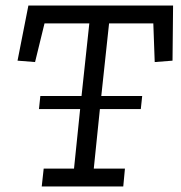

<svg xmlns="http://www.w3.org/2000/svg" viewBox="-20 -670 649 690"><path d="M600 -452 536 -447 531 -586H372L344 -325H491L486 -278H339L317 -64H429L423 0H130L137 -64H246L268 -278H120L125 -325H273L301 -586H140L106 -447L43 -452L82 -650H602Z"/></svg>

Font: Zilla Slab Regular
Style: Italic
Weight: 400
Italic angle: -6°
Designer: Typotheque.com
Foundry: Typotheque type foundry
Version: Version 1.1; 2017; ttfautohint (v1.6)